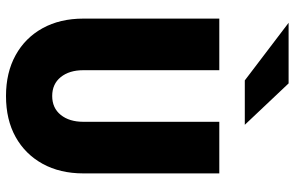

<svg xmlns="http://www.w3.org/2000/svg" viewBox="-191 -780 982 640"><g transform="rotate(90 300.0 -460.0)"><path d="M300 11Q222 11 164 -21Q106 -53 74 -111Q42 -169 42 -247V-700H214V-247Q214 -200 237 -171.5Q260 -143 300 -143Q340 -143 363 -171.5Q386 -200 386 -247V-700H558V-247Q558 -169 526 -111Q494 -53 436.5 -21Q379 11 300 11ZM248 -785 56 -931H258L396 -785Z"/></g></svg>

Font: Red Hat Mono VF Light
Style: Regular
Weight: 300
Monospace: yes
Designer: Pentagram, MCKL
Foundry: Pentagram, MCKL
Version: Version 1.023